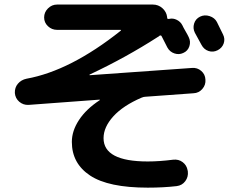

<svg xmlns="http://www.w3.org/2000/svg" viewBox="-20 -780 1040 852"><path d="M891.6 -426.8Q893.6 -403.3 877.9 -385.3Q862.3 -367.2 838.9 -366.2L624 -350.6Q618.2 -350.6 608.4 -346.7Q526.4 -311.5 482.9 -263.7Q439.5 -215.8 439.5 -167Q439.5 -63.5 635.7 -63.5Q686.5 -63.5 748 -71.3Q772.5 -74.2 790.5 -60.5Q808.6 -46.9 812.5 -24.4L813.5 -19.5Q816.4 4.9 802.2 23.9Q788.1 43 763.7 45.9Q705.1 52.7 635.7 52.7Q460.9 52.7 379.9 -1Q298.8 -54.7 298.8 -150.4Q298.8 -199.2 330.6 -247.6Q362.3 -295.9 421.9 -335Q422.9 -335 422.9 -336.9Q422.9 -337.9 421.9 -337.9L106.4 -314.5Q83 -313.5 65.4 -328.6Q47.9 -343.8 45.9 -367.2Q44.9 -391.6 59.6 -408.7Q74.2 -425.8 97.7 -430.7Q292 -465.8 515.6 -643.6Q516.6 -643.6 516.6 -646.5Q516.6 -647.5 514.6 -647.5H233.4Q210 -647.5 192.9 -663.6Q175.8 -679.7 175.8 -702.6Q175.8 -725.6 192.9 -742.7Q210 -759.8 233.4 -759.8H658.2Q682.6 -759.8 700.7 -743.7Q718.8 -727.5 721.7 -704.1V-701.2Q721.7 -694.3 731.4 -696.3Q748 -700.2 764.6 -691.9Q781.2 -683.6 789.1 -668Q793 -659.2 803.2 -641.6Q813.5 -624 817.4 -615.2Q827.1 -595.7 820.3 -574.7Q813.5 -553.7 793 -544.9Q774.4 -536.1 753.9 -543Q733.4 -549.8 722.7 -569.3Q718.8 -578.1 710 -594.2Q701.2 -610.4 697.3 -619.1Q696.3 -622.1 692.9 -622.6Q689.5 -623 687.5 -621.1Q683.6 -617.2 680.7 -616.2Q538.1 -524.4 377.9 -449.2Q377 -449.2 377 -447.3Q377 -446.3 378.9 -446.3L832 -478.5Q855.5 -480.5 873 -465.3Q890.6 -450.2 891.6 -426.8ZM942.4 -682.6Q947.3 -672.9 956.5 -653.8Q965.8 -634.8 969.7 -627Q979.5 -607.4 972.7 -587.4Q965.8 -567.4 945.8 -557.1Q925.8 -546.9 905.3 -553.7Q884.8 -560.5 874 -581.1Q865.2 -598.6 844.7 -634.8Q835 -654.3 841.3 -675.3Q847.7 -696.3 867.7 -706.1Q887.7 -715.8 910.2 -708.5Q932.6 -701.2 942.4 -682.6Z"/></svg>

Font: Rounded Mgen+ 1m bold
Style: Bold
Weight: 700
Designer: [Source Han Sans]
Ryoko NISHIZUKA  (kana & ideographs); Paul D. Hunt (Latin, Greek & Cyrillic); Wenlong ZHANG  (bopomofo
Version: Version 1.059.20150602